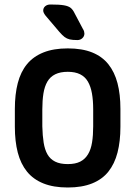

<svg xmlns="http://www.w3.org/2000/svg" viewBox="-20 -822 602 853"><path d="M515 -338Q515 -403 502 -452.5Q489 -502 461.5 -536.5Q434 -571 389.5 -589Q345 -607 281 -607Q218 -607 173 -589Q128 -571 100 -537Q72 -503 59 -453Q46 -403 46 -338V-259Q46 -194 59 -144Q72 -94 100 -59.5Q128 -25 173 -7Q218 11 281 11Q344 11 389 -7Q434 -25 461.5 -59.5Q489 -94 502 -144Q515 -194 515 -259ZM168 -261V-336Q168 -376 173 -407Q178 -438 190.5 -459.5Q203 -481 225.5 -492Q248 -503 281 -503Q314 -503 336 -492Q358 -481 370.5 -459.5Q383 -438 388.5 -407Q394 -376 394 -336V-261Q394 -221 389 -189.5Q384 -158 371 -136.5Q358 -115 336.5 -104Q315 -93 281 -93Q247 -93 225 -104Q203 -115 191 -136Q179 -157 174 -188Q169 -219 168 -261ZM182 -753 244 -680Q257 -665 267 -657.5Q277 -650 289.5 -647Q302 -644 324 -644Q337 -644 346 -652.5Q355 -661 355 -673Q355 -677 353.5 -682.5Q352 -688 348 -694L312 -762Q304 -779 294 -787Q284 -795 264 -798.5Q244 -802 204 -802Q190 -802 181 -794.5Q172 -787 172 -775Q172 -766 182 -753Z"/></svg>

Font: Beiruti
Style: Bold
Weight: 700
Designer: Arlette Boutros
Foundry: Boutros
Version: Version 1.41